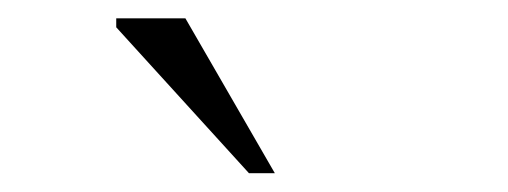

<svg xmlns="http://www.w3.org/2000/svg" viewBox="-20 -710 540 204"><path d="M272 -526H244.5L103.5 -681V-690.5H177Z"/></svg>

Font: Newsreader Light
Style: Regular
Weight: 300
Designer: Hugues Gentile
Foundry: Production Type
Version: Version 1.003